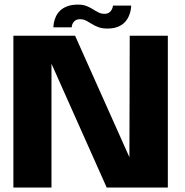

<svg xmlns="http://www.w3.org/2000/svg" viewBox="-20 -834 825 854"><path d="M39.5 0H209V-596.5H188.5L454.5 0H726.5V-675H557L555.5 -80H580L314 -675H39.5ZM457 -707Q484.5 -707 503.5 -714.5Q522.5 -722 534.2 -734.2Q546 -746.5 552.2 -760.5Q558.5 -774.5 561 -787.2Q563.5 -800 563.5 -809H482.5Q482 -802 478.2 -793.5Q474.5 -785 466.2 -778.8Q458 -772.5 444.5 -772.5Q430 -772.5 417.8 -778.8Q405.5 -785 393 -793Q380.5 -801 365 -807.2Q349.5 -813.5 327 -813.5Q298.5 -813.5 279 -806Q259.5 -798.5 247.2 -786.5Q235 -774.5 228.8 -760.8Q222.5 -747 220 -734.2Q217.5 -721.5 217.5 -712.5H299Q299 -719.5 302.5 -728Q306 -736.5 314.2 -742.5Q322.5 -748.5 337 -748.5Q351 -748.5 363 -742.2Q375 -736 388 -727.8Q401 -719.5 417.5 -713.2Q434 -707 457 -707Z"/></svg>

Font: Anybody UltraCondensed Thin
Style: Bold
Weight: 700
Version: Version 1.111